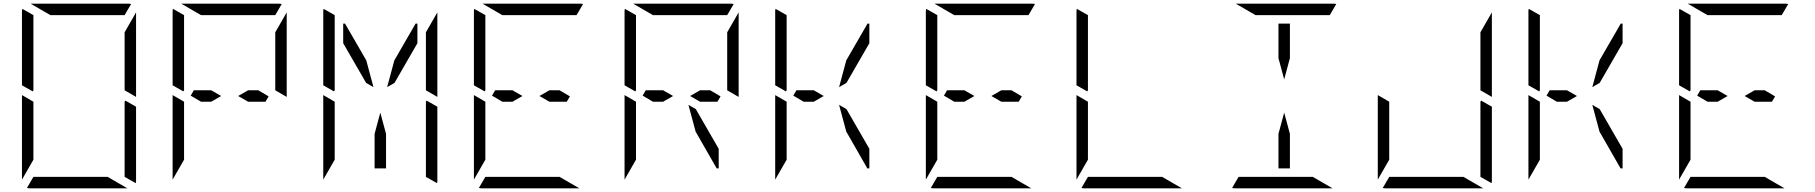

<svg xmlns="http://www.w3.org/2000/svg" viewBox="-20 -1020 9832 1040"><path d="M99 -558V-959Q99 -968 101 -972L161 -938V-928V-892V-866V-735V-548V-531L157 -525ZM659 -475 717 -442V-41Q717 -32 715 -28L655 -62V-70V-82V-108V-134V-265V-450V-469ZM161 -265V-155L99 -47V-500V-505L161 -469V-452ZM253 -938 146 -1000H408H676Q686 -1000 690 -998L655 -938H625H439H377ZM563 -62 670 0H408H140Q130 0 126 -2L161 -62H191H377H439ZM717 -953V-500V-495L655 -531V-550V-735V-845Z M915 -558V-959Q915 -968 917 -972L977 -938V-928V-892V-866V-735V-548V-531L973 -525ZM977 -265V-155L915 -47V-500V-505L977 -469V-452ZM1069 -469 1013 -502 1030 -531H1124L1178 -500L1124 -469ZM1069 -938 962 -1000H1224H1492Q1502 -1000 1506 -998L1471 -938H1441H1255H1193ZM1533 -953V-500V-495L1471 -531V-550V-735V-845ZM1324 -531H1379L1435 -498L1418 -469H1324L1270 -500Z M2071 -295V-108H2009V-295L2040 -410ZM1731 -558V-959Q1731 -968 1733 -972L1793 -938V-928V-892V-866V-735V-548V-531L1789 -525ZM2291 -475 2349 -442V-41Q2349 -32 2347 -28L2287 -62V-70V-82V-108V-134V-265V-450V-469ZM1793 -265V-155L1731 -47V-500V-505L1793 -469V-452ZM1963 -571 1839 -786V-892H1849L1964 -693L2003 -548ZM2349 -953V-500V-495L2287 -531V-550V-735V-845ZM2077 -548 2116 -693 2231 -892H2241V-786L2117 -571Z M2547 -558V-959Q2547 -968 2549 -972L2609 -938V-928V-892V-866V-735V-548V-531L2605 -525ZM2609 -265V-155L2547 -47V-500V-505L2609 -469V-452ZM2701 -469 2645 -502 2662 -531H2756L2810 -500L2756 -469ZM2701 -938 2594 -1000H2856H3124Q3134 -1000 3138 -998L3103 -938H3073H2887H2825ZM3011 -62 3118 0H2856H2588Q2578 0 2574 -2L2609 -62H2639H2825H2887ZM2956 -531H3011L3067 -498L3050 -469H2956L2902 -500Z M3363 -558V-959Q3363 -968 3365 -972L3425 -938V-928V-892V-866V-735V-548V-531L3421 -525ZM3425 -265V-155L3363 -47V-500V-505L3425 -469V-452ZM3517 -469 3461 -502 3478 -531H3572L3626 -500L3572 -469ZM3517 -938 3410 -1000H3672H3940Q3950 -1000 3954 -998L3919 -938H3889H3703H3641ZM3981 -953V-500V-495L3919 -531V-550V-735V-845ZM3772 -531H3827L3883 -498L3866 -469H3772L3718 -500ZM3749 -429 3873 -214V-108H3862L3748 -307L3709 -452Z M4179 -558V-959Q4179 -968 4181 -972L4241 -938V-928V-892V-866V-735V-548V-531L4237 -525ZM4241 -265V-155L4179 -47V-500V-505L4241 -469V-452ZM4333 -469 4277 -502 4294 -531H4388L4442 -500L4388 -469ZM4565 -429 4689 -214V-108H4678L4564 -307L4525 -452ZM4525 -548 4564 -693 4679 -892H4689V-786L4565 -571Z M4995 -558V-959Q4995 -968 4997 -972L5057 -938V-928V-892V-866V-735V-548V-531L5053 -525ZM5057 -265V-155L4995 -47V-500V-505L5057 -469V-452ZM5149 -469 5093 -502 5110 -531H5204L5258 -500L5204 -469ZM5149 -938 5042 -1000H5304H5572Q5582 -1000 5586 -998L5551 -938H5521H5335H5273ZM5459 -62 5566 0H5304H5036Q5026 0 5022 -2L5057 -62H5087H5273H5335ZM5404 -531H5459L5515 -498L5498 -469H5404L5350 -500Z M5811 -558V-959Q5811 -968 5813 -972L5873 -938V-928V-892V-866V-735V-548V-531L5869 -525ZM5873 -265V-155L5811 -47V-500V-505L5873 -469V-452ZM6275 -62 6382 0H6120H5852Q5842 0 5838 -2L5873 -62H5903H6089H6151Z M6967 -295V-108H6905V-295L6936 -410ZM6781 -938 6674 -1000H6936H7204Q7214 -1000 7218 -998L7183 -938H7153H6967H6905ZM7091 -62 7198 0H6936H6668Q6658 0 6654 -2L6689 -62H6719H6905H6967ZM6905 -705V-892H6967V-705L6936 -590Z M8003 -475 8061 -442V-41Q8061 -32 8059 -28L7999 -62V-70V-82V-108V-134V-265V-450V-469ZM7505 -265V-155L7443 -47V-500V-505L7505 -469V-452ZM7907 -62 8014 0H7752H7484Q7474 0 7470 -2L7505 -62H7535H7721H7783ZM8061 -953V-500V-495L7999 -531V-550V-735V-845Z M8259 -558V-959Q8259 -968 8261 -972L8321 -938V-928V-892V-866V-735V-548V-531L8317 -525ZM8321 -265V-155L8259 -47V-500V-505L8321 -469V-452ZM8413 -469 8357 -502 8374 -531H8468L8522 -500L8468 -469ZM8645 -429 8769 -214V-108H8758L8644 -307L8605 -452ZM8605 -548 8644 -693 8759 -892H8769V-786L8645 -571Z M9075 -558V-959Q9075 -968 9077 -972L9137 -938V-928V-892V-866V-735V-548V-531L9133 -525ZM9137 -265V-155L9075 -47V-500V-505L9137 -469V-452ZM9229 -469 9173 -502 9190 -531H9284L9338 -500L9284 -469ZM9229 -938 9122 -1000H9384H9652Q9662 -1000 9666 -998L9631 -938H9601H9415H9353ZM9539 -62 9646 0H9384H9116Q9106 0 9102 -2L9137 -62H9167H9353H9415ZM9484 -531H9539L9595 -498L9578 -469H9484L9430 -500Z"/></svg>

Font: DSEG14 Modern Mini
Style: Light
Weight: 300
Designer: Keshikan(Twitter:@keshinomi_88pro)
Version: Version 0.46